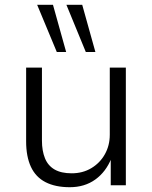

<svg xmlns="http://www.w3.org/2000/svg" viewBox="-20 -773 635 801"><path d="M271 8Q211 8 170 -13Q129 -34 109 -77Q89 -120 89 -183V-491H155V-186Q155 -144 167.5 -113Q180 -82 207.5 -66Q235 -50 279 -50Q325 -50 361 -71.5Q397 -93 417.5 -129.5Q438 -166 438 -211V-491H505V0H442V-113H445Q422 -56 377.5 -24Q333 8 271 8ZM338 -556 257 -753H323L378 -556ZM217 -556 135 -753H201L256 -556Z"/></svg>

Font: Nunito Sans 9pt Light
Style: Regular
Weight: 300
Version: Version 3.101;gftools[0.9.27]